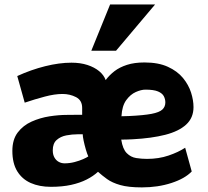

<svg xmlns="http://www.w3.org/2000/svg" viewBox="-20 -812 910 842"><path d="M602.1 9.8Q543 9.8 507.3 -0.5Q471.7 -10.7 449.7 -26.6Q427.7 -42.5 409.7 -58.6Q389.2 -39.6 359.9 -24.7Q330.6 -9.8 291.7 -1.2Q252.9 7.3 203.1 7.3Q152.8 7.3 114.7 -9.5Q76.7 -26.4 55.4 -61.3Q34.2 -96.2 34.2 -150.4Q34.2 -200.2 57.9 -231.2Q81.5 -262.2 118.7 -278.8Q155.8 -295.4 196.8 -301.8Q237.8 -308.1 272.5 -308.1Q283.7 -308.1 295.2 -308.3Q306.6 -308.6 317.9 -308.6Q329.1 -308.6 340.3 -308.6V-338.9Q340.3 -372.1 313.5 -386Q286.6 -399.9 253.9 -399.9Q219.7 -399.9 176.5 -388.4Q133.3 -377 88.4 -361.8L55.7 -478.5Q116.2 -506.3 178.2 -521.7Q240.2 -537.1 293.5 -537.1Q332.5 -537.1 363.3 -527.1Q394 -517.1 414.8 -500Q435.5 -482.9 443.4 -460.9Q459.5 -482.4 481.9 -499.8Q504.4 -517.1 536.9 -527.6Q569.3 -538.1 613.8 -538.1Q674.8 -538.1 716.3 -519Q757.8 -500 782.5 -470Q807.1 -439.9 817.9 -406Q828.6 -372.1 828.6 -342.3Q828.6 -295.4 796.6 -265.9Q764.6 -236.3 704.8 -220.9Q645 -205.6 561.5 -201.2Q549.8 -200.7 537.1 -200.2Q524.4 -199.7 511.7 -199.7Q518.1 -158.2 535.9 -140.4Q553.7 -122.6 577.4 -118.9Q601.1 -115.2 624.5 -115.2Q676.3 -115.2 719.2 -129.9Q762.2 -144.5 792 -164.1L820.8 -60.1Q791 -28.8 731.7 -9.5Q672.4 9.8 602.1 9.8ZM263.2 -95.7Q285.6 -95.7 306.9 -101.3Q328.1 -106.9 344.2 -114Q360.4 -121.1 367.2 -126Q361.8 -137.7 356.2 -157.2Q350.6 -176.8 346.7 -195.3Q342.8 -213.9 342.8 -223.1Q338.4 -223.1 331.1 -223.1Q323.7 -223.1 320.3 -223.1Q296.4 -223.1 271 -218.3Q245.6 -213.4 228.5 -198.2Q211.4 -183.1 211.4 -152.8Q211.4 -133.8 218.8 -121.1Q226.1 -108.4 237.8 -102.1Q249.5 -95.7 263.2 -95.7ZM512.7 -302.2Q522 -302.7 530.8 -302.7Q539.6 -302.7 547.4 -303.2Q610.4 -306.2 644.5 -312.7Q678.7 -319.3 691.9 -331.5Q705.1 -343.8 705.1 -362.8Q705.1 -377 698.5 -389.9Q691.9 -402.8 673.1 -410.9Q654.3 -418.9 617.7 -418.9Q599.1 -418.9 575.4 -408.4Q551.8 -397.9 533.4 -372.6Q515.1 -347.2 512.7 -302.2ZM380.4 -589.4 462.9 -792.5H660.2L488.8 -589.4Z"/></svg>

Font: Comme Black
Style: Regular
Weight: 900
Version: Version 1.000;gftools[0.9.27]